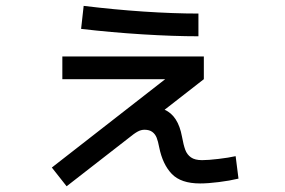

<svg xmlns="http://www.w3.org/2000/svg" viewBox="-20 -613 978 660"><path d="M158.2 -37.1 547.9 -340.8H194.3V-418.9H680.7V-340.8L545.9 -235.8Q592.3 -215.3 605.5 -143.6Q610.8 -114.3 616.9 -97.9Q623 -81.5 636.5 -72Q649.9 -62.5 674.8 -62.5Q695.8 -62.5 731 -66.7Q766.1 -70.8 790 -76.2L799.8 1Q769.5 8.3 732.2 12.9Q694.8 17.6 668 17.6Q602.1 17.6 570.6 -15.1Q539.1 -47.9 527.3 -106.4Q523.4 -127 518.6 -139.4Q513.7 -151.9 503.7 -159.4Q493.7 -167 476.6 -167Q464.8 -167 453.1 -160.6Q441.4 -154.3 419.9 -136.7L209 27.3ZM258.8 -513.7 267.6 -592.8Q371.6 -580.1 474.1 -573.2Q576.7 -566.4 662.1 -566.4V-488.3Q576.7 -488.3 470.2 -494.9Q363.8 -501.5 258.8 -513.7Z"/></svg>

Font: Pretendard JP Medium
Style: Regular
Weight: 500
Designer: Base glyphs from Inter by Rasmus Andersson; Hangeul glyphs from Noto Sans CJK(Source Han Sans) by Jang Soo-young and Kan
Foundry: Kil Hyung-jin
Version: Version 1.309